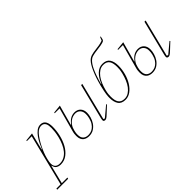

<svg xmlns="http://www.w3.org/2000/svg" viewBox="-94 -1467 2374 2374"><g transform="rotate(-45 1093.0 -280.0)"><path d="M-62 183H11L179 -490H94L96 -501L206 -512L150 -289L155 -288Q168 -320 187.5 -360Q207 -400 232 -435Q257 -470 288 -494Q319 -518 356 -518Q383 -518 400.5 -507.5Q418 -497 428 -479Q438 -461 442 -437.5Q446 -414 446 -389Q446 -322 429.5 -251Q413 -180 381 -121.5Q349 -63 300.5 -25.5Q252 12 188 12Q155 12 129.5 -3Q104 -18 96 -59H92L32 183H130L126 200H-66ZM187 -5Q229 -5 263.5 -23Q298 -41 325 -73.5Q352 -106 372 -150Q392 -194 405 -246Q416 -293 420 -326.5Q424 -360 424 -389Q424 -411 421.5 -431.5Q419 -452 411 -467Q403 -482 389 -491Q375 -500 352 -500Q335 -500 312 -490Q289 -480 267 -455Q243 -428 220.5 -392Q198 -356 178.5 -317.5Q159 -279 144 -240.5Q129 -202 121 -170L115 -146Q96 -72 116 -38.5Q136 -5 187 -5Z M684 12Q665 12 645 7Q625 2 608.5 -10.5Q592 -23 581.5 -45.5Q571 -68 571 -103Q571 -120 573 -138.5Q575 -157 582 -181L666 -490H581L583 -501L693 -512L621 -248L626 -247Q656 -289 689.5 -307.5Q723 -326 761 -326Q810 -326 839.5 -295Q869 -264 869 -211Q869 -178 858 -139Q847 -100 824.5 -66.5Q802 -33 767 -10.5Q732 12 684 12ZM964 12Q956 12 946.5 7.5Q937 3 937 -13Q937 -24 941 -40L1058 -506H1079L956 -14L974 -6L1109 -119L1116 -111L1027 -28Q1001 -3 988 4.5Q975 12 964 12ZM685 -5Q702 -5 724 -10Q746 -15 768 -30.5Q790 -46 809 -74Q828 -102 839 -147Q844 -165 845.5 -181.5Q847 -198 847 -211Q847 -256 822.5 -282.5Q798 -309 757 -309Q739 -309 716.5 -302.5Q694 -296 671.5 -279.5Q649 -263 630 -235.5Q611 -208 601 -165Q596 -147 594.5 -131.5Q593 -116 593 -103Q593 -52 618 -28.5Q643 -5 685 -5Z M1321 12Q1252 12 1223 -30.5Q1194 -73 1194 -145Q1194 -155 1194.5 -169Q1195 -183 1198 -204Q1201 -225 1207 -255.5Q1213 -286 1224 -330Q1253 -442 1288.5 -523Q1324 -604 1360 -640Q1372 -652 1385 -660Q1398 -668 1415 -673.5Q1432 -679 1455 -683Q1478 -687 1512 -691Q1563 -697 1588.5 -703.5Q1614 -710 1626 -715L1645 -760H1655Q1649 -730 1646 -719.5Q1643 -709 1637 -703Q1634 -700 1628.5 -696.5Q1623 -693 1610 -689.5Q1597 -686 1575 -681.5Q1553 -677 1516 -673Q1482 -669 1459 -665Q1436 -661 1419.5 -656Q1403 -651 1391.5 -644Q1380 -637 1370 -627Q1355 -612 1339.5 -589.5Q1324 -567 1308.5 -533Q1293 -499 1276.5 -452.5Q1260 -406 1242 -342L1247 -341Q1275 -414 1322 -460Q1369 -506 1428 -506Q1497 -506 1526 -463.5Q1555 -421 1555 -349Q1555 -283 1537 -218Q1519 -153 1487.5 -102Q1456 -51 1413 -19.5Q1370 12 1321 12ZM1321 -5Q1359 -5 1390.5 -25Q1422 -45 1447 -78Q1472 -111 1490 -154.5Q1508 -198 1520 -246Q1529 -284 1531 -306Q1533 -328 1533 -349Q1533 -380 1528 -406Q1523 -432 1511 -450.5Q1499 -469 1479 -479Q1459 -489 1428 -489Q1390 -489 1359 -469Q1328 -449 1303 -416Q1278 -383 1259.5 -339.5Q1241 -296 1229 -248Q1220 -210 1218 -188Q1216 -166 1216 -145Q1216 -113 1221 -87.5Q1226 -62 1238 -43.5Q1250 -25 1270 -15Q1290 -5 1321 -5Z M1792 12Q1773 12 1753 7Q1733 2 1716.5 -10.5Q1700 -23 1689.5 -45.5Q1679 -68 1679 -103Q1679 -120 1681 -138.5Q1683 -157 1690 -181L1774 -490H1689L1691 -501L1801 -512L1729 -248L1734 -247Q1764 -289 1797.5 -307.5Q1831 -326 1869 -326Q1918 -326 1947.5 -295Q1977 -264 1977 -211Q1977 -178 1966 -139Q1955 -100 1932.5 -66.5Q1910 -33 1875 -10.5Q1840 12 1792 12ZM2072 12Q2064 12 2054.5 7.5Q2045 3 2045 -13Q2045 -24 2049 -40L2166 -506H2187L2064 -14L2082 -6L2217 -119L2224 -111L2135 -28Q2109 -3 2096 4.5Q2083 12 2072 12ZM1793 -5Q1810 -5 1832 -10Q1854 -15 1876 -30.5Q1898 -46 1917 -74Q1936 -102 1947 -147Q1952 -165 1953.5 -181.5Q1955 -198 1955 -211Q1955 -256 1930.5 -282.5Q1906 -309 1865 -309Q1847 -309 1824.5 -302.5Q1802 -296 1779.5 -279.5Q1757 -263 1738 -235.5Q1719 -208 1709 -165Q1704 -147 1702.5 -131.5Q1701 -116 1701 -103Q1701 -52 1726 -28.5Q1751 -5 1793 -5Z"/></g></svg>

Font: IBM Plex Serif Thin
Style: Italic
Weight: 100
Italic angle: -14°
Designer: Mike Abbink, Paul van der Laan, Pieter van Rosmalen
Foundry: Bold Monday
Version: Version 3.001